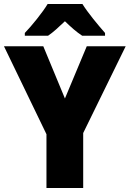

<svg xmlns="http://www.w3.org/2000/svg" viewBox="-20 -947 653 967"><path d="M395 -927H220C195 -885 139 -816 105 -781V-767H222C250 -786 274 -809 307 -840C339 -809 365 -786 394 -767H509V-781C473 -822 423 -882 395 -927ZM307 -451 198 -714H0L214 -271V0H399V-277L613 -714H417Z"/></svg>

Font: Noto Sans Georgian SemiCondensed Black
Style: Regular
Weight: 900
Width: 4
Designer: Monotype Design Team, Akaki Razmadze
Foundry: Google LLC
Version: Version 2.005